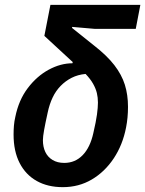

<svg xmlns="http://www.w3.org/2000/svg" viewBox="-20 -760 599 792"><path d="M540 -641H370L278 -649L277 -645L367 -573Q421 -531 451.5 -491.5Q482 -452 495 -410.5Q508 -369 508 -319Q508 -297 506 -275.5Q504 -254 500 -234Q486 -162 449 -106.5Q412 -51 358.5 -19.5Q305 12 239 12Q177 12 131.5 -13.5Q86 -39 61 -87.5Q36 -136 36 -205Q36 -224 37.5 -242Q39 -260 43 -277Q57 -347 94.5 -396.5Q132 -446 181 -472.5Q230 -499 279 -499L285 -531L302 -482Q298 -487 292.5 -492.5Q287 -498 280 -504L163 -612L188 -740H559ZM384 -337Q384 -358 379.5 -376.5Q375 -395 364 -414.5Q353 -434 333 -455Q301 -452 275.5 -439Q250 -426 230 -405.5Q210 -385 197 -357.5Q184 -330 177 -297Q167 -252 162 -224Q157 -196 157 -182Q157 -154 167 -133Q177 -112 197 -100Q217 -88 245 -88Q290 -88 321 -120Q352 -152 365 -211Q376 -258 380 -287.5Q384 -317 384 -337Z"/></svg>

Font: IBM Plex Sans SemiBold
Style: Italic
Weight: 600
Italic angle: -11.31°
Designer: Mike Abbink, Paul van der Laan, Pieter van Rosmalen
Foundry: Bold Monday
Version: Version 3.201